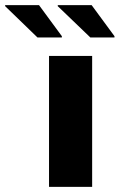

<svg xmlns="http://www.w3.org/2000/svg" viewBox="-124 -728 466 748"><path d="M67 0V-510H235V0ZM322 -582H228L101 -704V-708H233L322 -587ZM117 -582H22L-104 -704V-708H28L117 -587Z"/></svg>

Font: Saira SemiExpanded
Style: Bold
Weight: 700
Width: 6
Designer: Hector Gatti with collaboration of the Omnibus-Type team
Foundry: Omnibus-Type
Version: Version 1.101